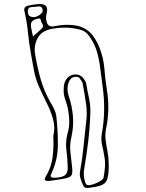

<svg xmlns="http://www.w3.org/2000/svg" viewBox="-20 -845 720 944"><path d="M242 -176Q252 -217 241.5 -256.5Q231 -296 211 -336Q191 -376 173 -416Q154 -458 146.5 -501Q139 -544 131 -587Q122 -638 117 -689Q112 -740 100 -790Q95 -814 122 -818Q129 -820 136.5 -821Q144 -822 151 -823Q188 -829 202.5 -818.5Q217 -808 209 -778Q203 -756 210 -736Q217 -708 253 -717Q282 -723 311 -723Q360 -723 390 -708Q420 -693 438 -668Q456 -643 469 -611Q489 -561 493 -509.5Q497 -458 505 -407Q522 -307 501 -210Q496 -183 499.5 -155.5Q503 -128 508.5 -101Q514 -74 514 -47Q515 -27 514 -6Q512 26 504.5 42.5Q497 59 476.5 66.5Q456 74 414 79Q402 80 396.5 76Q391 72 388 65Q381 49 376 33Q371 17 373 1Q384 -58 390 -118.5Q396 -179 403 -240Q410 -288 403 -335.5Q396 -383 387 -431Q387 -438 382 -445Q377 -453 371 -461Q365 -469 350 -467Q336 -466 329 -458.5Q322 -451 318 -441Q306 -410 317 -376Q334 -326 338.5 -275Q343 -224 331 -171Q322 -134 326.5 -95Q331 -56 335 -18Q338 11 328.5 20.5Q319 30 281 36Q268 38 254 40Q240 42 226 44Q189 49 205 23Q232 -22 238.5 -71.5Q245 -121 242 -176ZM164 -813Q157 -811 146.5 -811Q136 -811 127.5 -808.5Q119 -806 117 -794Q116 -785 119.5 -774Q123 -763 142 -761Q158 -760 174 -771Q190 -782 190 -793Q190 -801 185.5 -808Q181 -815 164 -813ZM142 -666Q154 -677 164.5 -685.5Q175 -694 184 -703Q196 -715 189 -726Q182 -737 180 -748Q179 -754 173 -754Q167 -754 161 -752Q130 -744 132 -720Q133 -717 132.5 -714.5Q132 -712 133 -710Q135 -700 137 -689.5Q139 -679 142 -666ZM293 -404Q293 -425 297.5 -438.5Q302 -452 311 -462Q328 -479 351.5 -479Q375 -479 389 -461Q394 -454 398.5 -447.5Q403 -441 404 -433Q410 -397 418 -360.5Q426 -324 424 -288Q422 -218 413.5 -148Q405 -78 393 -8Q389 21 399 51Q401 55 402.5 59Q404 63 411 65Q421 67 439 61Q457 55 472.5 45.5Q488 36 489 29Q494 3 496 -23Q498 -49 493 -76Q489 -102 482.5 -129Q476 -156 480 -184Q491 -243 492 -303Q493 -363 484 -423Q478 -464 473.5 -505Q469 -546 458 -586Q447 -626 421 -664Q412 -678 400 -687Q388 -696 370 -700Q351 -705 330.5 -707.5Q310 -710 289 -709Q224 -707 193.5 -688Q163 -669 153 -625Q149 -605 152 -582Q162 -520 179 -459Q196 -398 229 -340Q239 -324 247 -307Q255 -290 257 -273Q265 -201 264.5 -129.5Q264 -58 231 12Q223 29 247 29Q285 28 299.5 16.5Q314 5 313 -23Q312 -65 306.5 -107.5Q301 -150 313 -192Q321 -221 320.5 -250.5Q320 -280 314 -310Q309 -333 300.5 -356.5Q292 -380 293 -404Z"/></svg>

Font: Rock 3D
Style: Regular
Weight: 400
Version: Version 1.000